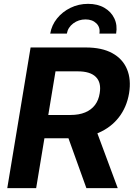

<svg xmlns="http://www.w3.org/2000/svg" viewBox="-20 -973 695 993"><path d="M17.6 0 138.2 -727.5H423.8Q506.8 -727.5 560.5 -698.2Q614.3 -668.9 636.7 -615.5Q659.2 -562 647.5 -490.2Q635.3 -418.5 594.7 -366.2Q554.2 -314 489.5 -285.9Q424.8 -257.8 341.3 -257.8H148.9L168.9 -378.4H345.2Q388.7 -378.4 420.4 -391.6Q452.1 -404.8 471.2 -429.9Q490.2 -455.1 495.6 -490.7Q504.9 -545.9 475.8 -575Q446.8 -604 382.3 -604H267.1L167 0ZM426.8 0 308.1 -330.1H466.3L588.9 0ZM435.5 -953.1Q484.9 -953.1 520 -932.6Q555.2 -912.1 571.5 -877.4Q587.9 -842.8 580.6 -799.3H494.1Q499.5 -831.5 478.5 -852.1Q457.5 -872.6 422.4 -872.6Q386.7 -872.6 359.1 -852.1Q331.5 -831.5 325.7 -799.3H239.7Q247.1 -842.8 274.9 -877.4Q302.7 -912.1 344.7 -932.6Q386.7 -953.1 435.5 -953.1Z"/></svg>

Font: Inter 20pt
Style: Bold Italic
Weight: 700
Italic angle: -9.3988°
Version: Version 4.001;git-66647c0bb